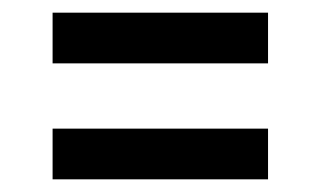

<svg xmlns="http://www.w3.org/2000/svg" viewBox="-20 -416 506 303"><path d="M63 -133V-213H403V-133ZM63 -316V-396H403V-316Z"/></svg>

Font: Lobster Two
Style: Regular
Weight: 400
Designer: Pablo Impallari
Foundry: Pablo Impallari. www.impallari.com
Version: Version 1.006